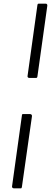

<svg xmlns="http://www.w3.org/2000/svg" viewBox="-20 -867 303 1052"><path d="M141 -440Q135 -440 132.5 -443.5Q130 -447 131 -451L185 -839Q186 -844 187.5 -845.5Q189 -847 194 -847H230Q236 -847 238 -843Q240 -839 239 -834L185 -448Q184 -443 182.5 -441.5Q181 -440 176 -440ZM57 165Q51 165 48 161.5Q45 158 46 154L100 -234Q100 -239 101.5 -240.5Q103 -242 108 -242H144Q150 -242 153 -238.5Q156 -235 155 -229L100 157Q99 162 98 163.5Q97 165 92 165Z"/></svg>

Font: Libre Franklin Light
Style: Italic
Weight: 300
Italic angle: -8°
Designer: Pablo Impallari, Rodrigo Fuenzalida, Nhung Nguyen
Foundry: Impallari Type
Version: Version 3.000